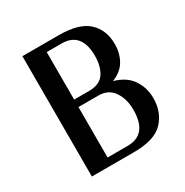

<svg xmlns="http://www.w3.org/2000/svg" viewBox="-146 -730 814 847"><g transform="rotate(-30 261.5 -306.5)"><path d="M490 -164Q490 -93 446 -46.5Q402 0 296 0H82V-613H267Q371 -613 416.5 -570Q462 -527 462 -456Q462 -410 441.5 -373.5Q421 -337 373 -318Q434 -301 462 -259Q490 -217 490 -164ZM184 -333H260Q314 -333 337 -366.5Q360 -400 360 -455Q360 -514 335 -544.5Q310 -575 260 -575H184ZM388 -164Q388 -219 362 -257Q336 -295 286 -295H184V-38H286Q388 -38 388 -164Z"/></g></svg>

Font: Arya
Style: Regular
Weight: 400
Designer: Eduardo Rodriguez Tunni, Modular Infotech
Foundry: Eduardo Rodriguez Tunni, Modular Infotech
Version: Version 1.002